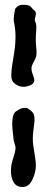

<svg xmlns="http://www.w3.org/2000/svg" viewBox="-20 -757 196 789"><path d="M42 -718.8Q43 -723.6 52.2 -731Q61.5 -738.3 81.5 -737.3Q101.6 -736.3 108.4 -727.5Q115.2 -718.8 119.1 -715.8Q123 -712.9 125 -710Q129.9 -703.1 125 -686.5Q121.1 -673.8 125 -668Q130.9 -656.2 128.9 -632.3Q127 -608.4 127 -592.8Q127 -577.1 128.9 -561Q130.9 -544.9 129.9 -533.2Q128.9 -521.5 119.1 -503.9Q109.4 -486.3 109.4 -477.1Q109.4 -467.8 111.8 -460Q114.3 -452.1 117.2 -443.4Q128.9 -416 103.5 -406.2Q69.3 -391.6 41 -413.1Q26.4 -423.8 26.4 -445.3Q26.4 -466.8 30.3 -490.7Q34.2 -514.6 38.1 -539.1Q49.8 -613.3 37.1 -668Q34.2 -680.7 42 -718.8ZM35.2 -189.5Q34.2 -201.2 32.2 -217.3Q30.3 -233.4 30.3 -249Q30.3 -286.1 43.9 -297.9Q63.5 -312.5 77.1 -313.5Q90.8 -314.5 95.7 -310.5Q117.2 -296.9 120.1 -283.2Q123 -269.5 121.6 -256.8Q120.1 -244.1 118.2 -229.5Q112.3 -187.5 116.7 -159.2Q121.1 -130.9 124.5 -108.9Q127.9 -86.9 127.4 -74.7Q127 -62.5 124 -49.3Q121.1 -36.1 115.2 -23.4Q101.6 7.8 80.1 10.7Q58.6 13.7 46.4 3.9Q34.2 -5.9 29.3 -23.4Q18.6 -61.5 34.2 -106.4Q45.9 -142.6 43.5 -153.8Q41 -165 38.6 -171.4Q36.1 -177.7 35.2 -189.5Z"/></svg>

Font: Creepster
Style: Regular
Weight: 400
Designer: Font Diner, Inc
Foundry: Font Diner, Inc
Version: Version 1.002